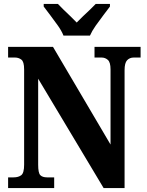

<svg xmlns="http://www.w3.org/2000/svg" viewBox="-20 -951 741 971"><path d="M21 0V-54H49Q73 -54 87.5 -65Q102 -76 102 -118V-600Q102 -639 88 -649.5Q74 -660 56 -660H21V-714H248L539 -220V-600Q539 -636 525.5 -648Q512 -660 494 -660H458V-714H691V-660H656Q636 -660 623 -646.5Q610 -633 610 -596V0H504L173 -553V-118Q173 -76 184 -65Q195 -54 218 -54H254V0ZM301 -771Q292 -794 273.5 -820.5Q255 -847 235 -873Q215 -899 201 -918V-931H273Q284 -919 301 -902.5Q318 -886 336.5 -868.5Q355 -851 368 -837Q381 -851 399.5 -868.5Q418 -886 435.5 -902.5Q453 -919 464 -931H536V-918Q522 -899 502 -873Q482 -847 463.5 -820.5Q445 -794 435 -771Z"/></svg>

Font: Noto Serif Tamil Condensed ExtraBold
Style: Regular
Weight: 800
Width: 3
Designer: Indian Type Foundry, Tom Grace, and the Monotype Design Team
Foundry: Monotype Imaging Inc.
Version: Version 2.004; ttfautohint (v1.8.4.7-5d5b)